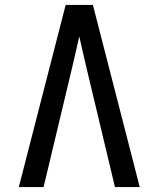

<svg xmlns="http://www.w3.org/2000/svg" viewBox="-20 -755 640 775"><path d="M56 0 245 -735H355L544 0H444L327 -490Q320 -519 313.5 -548.5Q307 -578 300 -608Q293 -578 286.5 -548.5Q280 -519 273 -490L156 0Z"/></svg>

Font: Iosevka Fixed Medium Extended
Style: Regular
Weight: 500
Width: 7
Monospace: yes
Designer: Belleve Invis
Foundry: Belleve Invis
Version: Version 24.1.1; ttfautohint (v1.8.4)